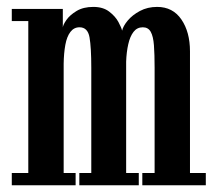

<svg xmlns="http://www.w3.org/2000/svg" viewBox="-20 -550 636 570"><path d="M15 0V-36.5H64V-487.5H15V-523.5H166.5V-468.5Q167 -476 177.2 -490.8Q187.5 -505.5 207.5 -517.5Q227.5 -529.5 257 -529.5Q286 -529.5 304.2 -515.5Q322.5 -501.5 331.5 -484.8Q340.5 -468 342.5 -459Q345.5 -472.5 359.2 -489Q373 -505.5 395.5 -517.5Q418 -529.5 446.5 -529.5Q493 -529.5 518.5 -492.2Q544 -455 544 -397.5V-36.5H591V0H402.5V-36.5H439V-349Q439 -389 437 -415.5Q435 -442 427.5 -455.5Q420 -469 404 -469Q387 -469 376.5 -455.5Q366 -442 360.8 -418.8Q355.5 -395.5 354.5 -367V-36.5H392V0H215.5V-36.5H251V-349Q251 -409 245.8 -439Q240.5 -469 216 -469Q199.5 -469 189 -455.2Q178.5 -441.5 174 -417Q169.5 -392.5 169 -361V-36.5H204.5V0Z"/></svg>

Font: Imbue Thin 10pt SemiBold
Style: Regular
Weight: 600
Version: Version 1.102